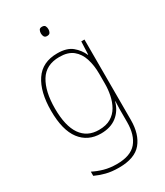

<svg xmlns="http://www.w3.org/2000/svg" viewBox="-233 -867 990 1151"><g transform="rotate(-30 262.0 -291.5)"><path d="M258 -589Q324 -589 359.5 -559.5Q395 -530 413 -489H415L419 -579H441V-22Q441 76 394 133Q347 190 237 190Q187 190 148.5 180Q110 170 78 155V126Q111 143 150 154Q189 165 237 165Q332 165 373.5 116Q415 67 415 -22V-66Q415 -93 415 -114.5Q415 -136 417 -166H415Q399 -108 356 -74.5Q313 -41 246 -41Q156 -41 105 -108Q54 -175 54 -309Q54 -439 104 -514Q154 -589 258 -589ZM258 -564Q165 -564 123 -495.5Q81 -427 81 -309Q81 -188 123.5 -127Q166 -66 246 -66Q297 -66 329.5 -85.5Q362 -105 380.5 -137.5Q399 -170 407 -209.5Q415 -249 415 -288V-358Q415 -415 400 -462Q385 -509 351 -536.5Q317 -564 258 -564ZM258 -773Q275 -773 280 -763Q285 -753 285 -741Q285 -728 279.5 -718.5Q274 -709 258 -709Q244 -709 238.5 -718.5Q233 -728 233 -741Q233 -753 238 -763Q243 -773 258 -773Z"/></g></svg>

Font: Noto Sans Tamil UI SemiCondensed Thin
Style: Regular
Weight: 100
Width: 4
Designer: Jelle Bosma - Monotype Design Team
Foundry: Monotype Imaging Inc.
Version: Version 2.004; ttfautohint (v1.8.4.7-5d5b)